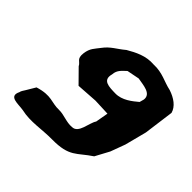

<svg xmlns="http://www.w3.org/2000/svg" viewBox="-166 -878 1034 1034"><g transform="rotate(45 351.5 -361.0)"><path d="M45 -84C16 -25 85 -35 126 -28C201 -11 271 -29 350 -28C482 -27 492 -70 574 -124L617 -204L648 -288L680 -412L703 -584C693 -622 655 -649 609 -664C556 -675 517 -703 450 -700C388 -705 337 -678 292 -652C252 -618 218 -605 188 -564C165 -533 147 -520 141 -476C135 -427 160 -433 172 -408L246 -333L367 -341L462 -337L449 -264C427 -233 427 -151 378 -151C338 -147 301 -168 264 -167C204 -165 184 -195 92 -167C92 -167 70 -130 61 -115C56 -106 46 -94 45 -84ZM330 -504C332 -541 357 -557 376 -576L447 -590C489 -582 553 -580 547 -530L540 -504C510 -479 467 -443 415 -444C365 -445 314 -445 330 -504Z"/></g></svg>

Font: Yuck
Style: It
Weight: 400
Version: Version Bleh